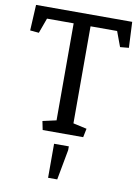

<svg xmlns="http://www.w3.org/2000/svg" viewBox="-98 -726 752 1039"><g transform="rotate(10 278.0 -206.0)"><path d="M231.9 -597.7H85.4L55.2 -514.6L6.8 -519L14.2 -660.6H542.5L549.3 -519L501.5 -514.6L470.7 -597.7H324.7V-64.5L399.4 -47.9L389.6 0H167L157.2 -47.9L231.9 -64.5ZM240.7 62.5H321.8V83L291 249.5H240.7Z"/></g></svg>

Font: NoticiaText-Regular
Style: Regular
Weight: 400
Designer: JM Sole
Foundry: JM Sole
Version: Version 1.003